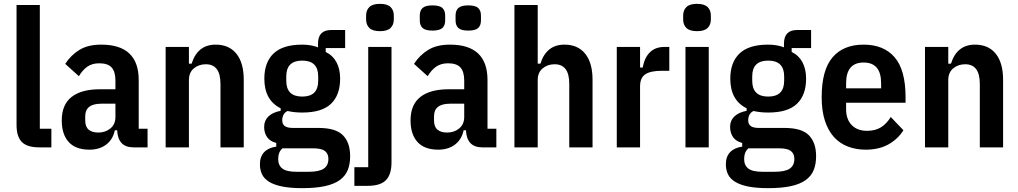

<svg xmlns="http://www.w3.org/2000/svg" viewBox="-20 -766 5294 998"><path d="M184 0Q121 0 93.5 -28Q66 -56 66 -116V-740H187V-97H247V0Z M674 0Q593 0 589 -89H577Q567 -41 532 -14.5Q497 12 445 12Q373 12 337 -28Q301 -68 301 -140Q301 -222 352 -262Q403 -302 499 -302H580V-347Q580 -393 560.5 -415Q541 -437 496 -437Q459 -437 434 -419.5Q409 -402 390 -370L319 -434Q348 -479 392.5 -506.5Q437 -534 506 -534Q701 -534 701 -350V-97H747V0ZM491 -77Q528 -77 554 -98.5Q580 -120 580 -158V-227H507Q423 -227 423 -162V-140Q423 -107 441 -92Q459 -77 491 -77Z M841 0V-522H962V-435H976Q1007 -534 1101 -534Q1171 -534 1209 -486.5Q1247 -439 1247 -351V0H1126V-330Q1126 -432 1050 -432Q1013 -432 987.5 -410.5Q962 -389 962 -350V0Z M1800 46Q1800 87 1787.5 118Q1775 149 1746 170Q1717 191 1669 201.5Q1621 212 1551 212Q1489 212 1447 203.5Q1405 195 1379 179Q1353 163 1342 140Q1331 117 1331 88Q1331 48 1353 25Q1375 2 1416 -4V-23Q1384 -31 1368.5 -53Q1353 -75 1353 -107Q1353 -139 1375 -160.5Q1397 -182 1439 -190V-203Q1354 -245 1354 -357Q1354 -442 1402 -488Q1450 -534 1551 -534Q1596 -534 1633 -520V-539Q1633 -610 1701 -610H1774V-516H1673V-496Q1710 -478 1729 -442.5Q1748 -407 1748 -357Q1748 -272 1700.5 -226.5Q1653 -181 1551 -181Q1510 -181 1475 -189Q1461 -183 1454 -170Q1447 -157 1447 -141Q1447 -121 1460 -111Q1473 -101 1503 -101H1636Q1725 -101 1762.5 -63Q1800 -25 1800 46ZM1687 60Q1687 33 1669 19Q1651 5 1609 5H1448Q1426 24 1426 61Q1426 93 1447.5 110Q1469 127 1523 127H1582Q1639 127 1663 110.5Q1687 94 1687 60ZM1551 -264Q1634 -264 1634 -346V-369Q1634 -451 1551 -451Q1468 -451 1468 -369V-346Q1468 -264 1551 -264Z M1894 -522H2015V78Q2015 141 1986 170.5Q1957 200 1891 200H1822V103H1894ZM1955 -604Q1917 -604 1900 -620.5Q1883 -637 1883 -665V-685Q1883 -713 1900 -729.5Q1917 -746 1955 -746Q1993 -746 2010 -729.5Q2027 -713 2027 -685V-665Q2027 -637 2010 -620.5Q1993 -604 1955 -604Z M2487 0Q2406 0 2402 -89H2390Q2380 -41 2345 -14.5Q2310 12 2258 12Q2186 12 2150 -28Q2114 -68 2114 -140Q2114 -222 2165 -262Q2216 -302 2312 -302H2393V-347Q2393 -393 2373.5 -415Q2354 -437 2309 -437Q2272 -437 2247 -419.5Q2222 -402 2203 -370L2132 -434Q2161 -479 2205.5 -506.5Q2250 -534 2319 -534Q2514 -534 2514 -350V-97H2560V0ZM2304 -77Q2341 -77 2367 -98.5Q2393 -120 2393 -158V-227H2320Q2236 -227 2236 -162V-140Q2236 -107 2254 -92Q2272 -77 2304 -77ZM2228 -607Q2191 -607 2176.5 -620.5Q2162 -634 2162 -660V-685Q2162 -711 2176.5 -724.5Q2191 -738 2228 -738Q2265 -738 2279.5 -724.5Q2294 -711 2294 -685V-660Q2294 -634 2279.5 -620.5Q2265 -607 2228 -607ZM2414 -607Q2377 -607 2362.5 -620.5Q2348 -634 2348 -660V-685Q2348 -711 2362.5 -724.5Q2377 -738 2414 -738Q2451 -738 2465.5 -724.5Q2480 -711 2480 -685V-660Q2480 -634 2465.5 -620.5Q2451 -607 2414 -607Z M2654 -740H2775V-435H2789Q2820 -534 2914 -534Q2984 -534 3022 -486.5Q3060 -439 3060 -351V0H2939V-330Q2939 -432 2863 -432Q2826 -432 2800.5 -410.5Q2775 -389 2775 -350V0H2654Z M3186 0V-522H3307V-415H3321Q3330 -467 3358.5 -494.5Q3387 -522 3433 -522H3459V-398H3419Q3362 -398 3334.5 -380Q3307 -362 3307 -317V0Z M3603 -604Q3565 -604 3548 -620.5Q3531 -637 3531 -665V-685Q3531 -713 3548 -729.5Q3565 -746 3603 -746Q3641 -746 3658 -729.5Q3675 -713 3675 -685V-665Q3675 -637 3658 -620.5Q3641 -604 3603 -604ZM3543 -522H3664V0H3543Z M4222 46Q4222 87 4209.5 118Q4197 149 4168 170Q4139 191 4091 201.5Q4043 212 3973 212Q3911 212 3869 203.5Q3827 195 3801 179Q3775 163 3764 140Q3753 117 3753 88Q3753 48 3775 25Q3797 2 3838 -4V-23Q3806 -31 3790.5 -53Q3775 -75 3775 -107Q3775 -139 3797 -160.5Q3819 -182 3861 -190V-203Q3776 -245 3776 -357Q3776 -442 3824 -488Q3872 -534 3973 -534Q4018 -534 4055 -520V-539Q4055 -610 4123 -610H4196V-516H4095V-496Q4132 -478 4151 -442.5Q4170 -407 4170 -357Q4170 -272 4122.5 -226.5Q4075 -181 3973 -181Q3932 -181 3897 -189Q3883 -183 3876 -170Q3869 -157 3869 -141Q3869 -121 3882 -111Q3895 -101 3925 -101H4058Q4147 -101 4184.5 -63Q4222 -25 4222 46ZM4109 60Q4109 33 4091 19Q4073 5 4031 5H3870Q3848 24 3848 61Q3848 93 3869.5 110Q3891 127 3945 127H4004Q4061 127 4085 110.5Q4109 94 4109 60ZM3973 -264Q4056 -264 4056 -346V-369Q4056 -451 3973 -451Q3890 -451 3890 -369V-346Q3890 -264 3973 -264Z M4480 12Q4429 12 4386.5 -4.5Q4344 -21 4314 -54.5Q4284 -88 4267.5 -139.5Q4251 -191 4251 -261Q4251 -402 4307.5 -468Q4364 -534 4469 -534Q4574 -534 4630.5 -468Q4687 -402 4687 -261V-232H4378V-198Q4378 -146 4407 -116Q4436 -86 4487 -86Q4530 -86 4559.5 -104.5Q4589 -123 4610 -158L4676 -89Q4647 -43 4598 -15.5Q4549 12 4480 12ZM4469 -441Q4378 -441 4378 -333V-307H4560V-333Q4560 -441 4469 -441Z M4788 0V-522H4909V-435H4923Q4954 -534 5048 -534Q5118 -534 5156 -486.5Q5194 -439 5194 -351V0H5073V-330Q5073 -432 4997 -432Q4960 -432 4934.5 -410.5Q4909 -389 4909 -350V0Z"/></svg>

Font: IBM Plex Sans Cond SmBld
Style: Regular
Weight: 600
Width: 3
Designer: Mike Abbink, Paul van der Laan, Pieter van Rosmalen
Foundry: Bold Monday
Version: Version 1.3